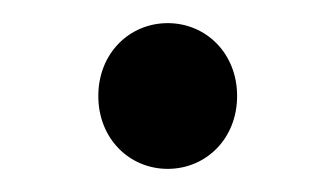

<svg xmlns="http://www.w3.org/2000/svg" viewBox="-20 -494 290 166"><path d="M65 -411C65 -374 92 -348 125 -348C158 -348 185 -374 185 -411C185 -448 158 -474 125 -474C92 -474 65 -448 65 -411Z"/></svg>

Font: Cambridge Sans
Style: Regular
Weight: 400
Version: Version 2.020;PS 002.020;hotconv 1.0.88;makeotf.lib2.5.64775